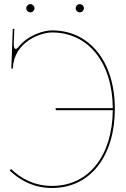

<svg xmlns="http://www.w3.org/2000/svg" viewBox="-20 -910 610 932"><path d="M107.5 -870C107.5 -859 117 -850 127.5 -850C138.5 -850 147.5 -859.5 147.5 -870C147.5 -881 138 -890 127.5 -890C116.5 -890 107.5 -880.5 107.5 -870ZM347.5 -870C347.5 -859 357 -850 367.5 -850C378.5 -850 387.5 -859.5 387.5 -870C387.5 -881 378 -890 367.5 -890C356.5 -890 347.5 -880.5 347.5 -870ZM232.5 -762.5C192.5 -762.5 115.5 -740 69.5 -681.5C64 -675 60 -672.5 56.5 -672.5C48 -672.5 47 -686.5 47 -690V-706.5L49.5 -770H42L35 -580C35 -577.5 36.5 -576 38.5 -576C41 -576 42.5 -577.5 42.5 -580C48 -707 177.5 -752.5 232.5 -752.5C408.5 -752.5 526 -606 527.5 -385H249.5L251.5 -375H527.5C525.5 -159 415 -7.5 232.5 -7.5C144 -7.5 78 -46 34 -89.5L27 -82.5C72.5 -38 141 2.5 232.5 2.5C423.5 2.5 537.5 -159 537.5 -381C537.5 -610 415.5 -762.5 232.5 -762.5Z"/></svg>

Font: ZnikomitSC
Style: Regular
Weight: 100
Designer: gluk
Foundry: gluk
Version: Version 0.55